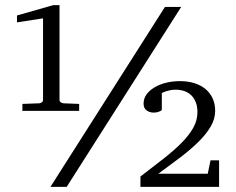

<svg xmlns="http://www.w3.org/2000/svg" viewBox="-20 -725 915 745"><path d="M66.9 -294.9V-321.8L132.8 -324.2Q139.2 -325.2 143.1 -328.4Q147 -331.5 147 -336.9V-653.8L45.9 -638.2V-665L187 -705.1H210.9V-336.9Q210.9 -331.5 215.3 -328.4Q219.7 -325.2 226.1 -324.2L287.1 -321.8V-294.9ZM238.8 0H175.8L620.1 -698.2H683.1ZM524.9 0V-40Q574.7 -78.1 615.5 -110.1Q656.2 -142.1 685.3 -171.6Q714.4 -201.2 730.2 -229.7Q746.1 -258.3 746.1 -290Q746.1 -312 739.7 -328.1Q733.4 -344.2 722.2 -355.2Q710.9 -366.2 695.3 -371.6Q679.7 -377 661.1 -377Q649.9 -377 640.6 -375Q631.3 -373 624.3 -370.8Q617.2 -368.7 613 -366.5Q608.9 -364.3 607.9 -363.8V-297.9Q604.5 -294.9 599.6 -293Q595.7 -291 589.6 -289.6Q583.5 -288.1 576.2 -288.1Q561 -288.1 549.1 -296.4Q537.1 -304.7 537.1 -323.2Q537.1 -342.3 548.3 -358.2Q559.6 -374 579.1 -385.7Q598.6 -397.5 624 -403.8Q649.4 -410.2 678.2 -410.2Q709.5 -410.2 734.9 -402.1Q760.3 -394 778.1 -378.9Q795.9 -363.8 805.4 -342.5Q814.9 -321.3 814.9 -294.9Q814.9 -263.2 796.9 -232.9Q778.8 -202.6 748.3 -172.9Q717.8 -143.1 678 -113Q638.2 -83 594.2 -50.8H786.1L796.9 -103H830.1V0Z"/></svg>

Font: BabelStone Ogham Stemless
Style: Regular
Weight: 400
Designer: Andrew West
Foundry: BabelStone
Version: Version 2.02 March 14, 2022